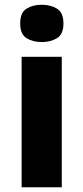

<svg xmlns="http://www.w3.org/2000/svg" viewBox="-20 -788 351 808"><path d="M71 0V-549H240V0ZM156 -611Q118 -611 91.5 -627.5Q65 -644 65 -689Q65 -735 91.5 -751.5Q118 -768 156 -768Q193 -768 220 -751.5Q247 -735 247 -689Q247 -644 220 -627.5Q193 -611 156 -611Z"/></svg>

Font: Noto Sans Symbols ExtraBold
Style: Regular
Weight: 800
Version: Version 2.002